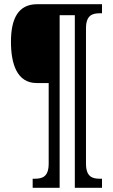

<svg xmlns="http://www.w3.org/2000/svg" viewBox="-20 -780 536 911"><path d="M135 111H263V-708H335V111H464V68H454C418 68 388 59 388 -4V-645C388 -708 418 -717 454 -717H464V-760H156C65 -760 32 -689 32 -582C32 -478 60 -386 154 -386H211V-4C211 59 181 68 145 68H135Z"/></svg>

Font: Noto Serif Ethiopic ExtraCondensed Medium
Style: Regular
Weight: 500
Width: 2
Designer: Monotype Design Team
Foundry: Monotype Imaging Inc.
Version: Version 2.102